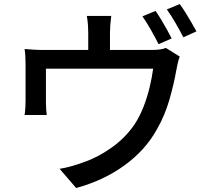

<svg xmlns="http://www.w3.org/2000/svg" viewBox="-20 -875 1040 953"><path d="M752 -820.8Q764.6 -803.2 779.5 -778.6Q794.4 -753.9 808.3 -728.8Q822.3 -703.6 832 -684.1L767.1 -655.8Q752 -686 729.5 -725.8Q707 -765.6 687 -793.9ZM872.1 -855Q885.7 -836.4 901.4 -811.5Q917 -786.6 931.2 -761.7Q945.3 -736.8 955.1 -719.2L890.1 -689.9Q873.5 -722.2 851.3 -760.7Q829.1 -799.3 808.1 -828.1ZM872.1 -594.2Q866.7 -581.1 862.1 -560.5Q857.4 -540 855 -525.9Q843.8 -460.9 821.3 -381.8Q798.8 -302.7 758.8 -232.9Q701.2 -128.9 597.2 -53.7Q493.2 21.5 357.9 58.1L275.9 -37.1Q304.7 -41.5 336.4 -50.5Q368.2 -59.6 395 -69.8Q464.8 -93.3 533.9 -142.3Q603 -191.4 647.9 -257.8Q673.8 -297.4 692.4 -345Q710.9 -392.6 722.7 -441.7Q734.4 -490.7 740.2 -534.2H208Q208 -515.1 208 -481.9Q208 -448.7 208 -416.5Q208 -384.3 208 -369.1Q208 -355 209 -335.9Q210 -316.9 211.9 -304.2H102.1Q104.5 -318.8 105.7 -339.1Q106.9 -359.4 106.9 -376Q106.9 -388.2 106.9 -411.4Q106.9 -434.6 106.9 -461.9Q106.9 -489.3 106.9 -513.4Q106.9 -537.6 106.9 -550.8Q106.9 -567.4 106 -591.1Q105 -614.7 102.1 -631.8Q126 -629.9 149.2 -628.4Q172.4 -627 200.2 -627H418V-712.9Q418 -731 416.7 -749.5Q415.5 -768.1 411.1 -795.9H532.2Q528.8 -768.1 527.3 -749.5Q525.9 -731 525.9 -712.9V-627H728Q757.3 -627 774.7 -629.6Q792 -632.3 803.2 -637.2Z"/></svg>

Font: Source Han Sans CN Medium
Style: Regular
Weight: 500
Designer: Ryoko NISHIZUKA  (kana, bopomofo & ideographs); Paul D. Hunt (Latin, Greek & Cyrillic); Sandoll Communications , Soo-you
Foundry: Adobe
Version: Version 2.004;hotconv 1.0.118;makeotfexe 2.5.65603